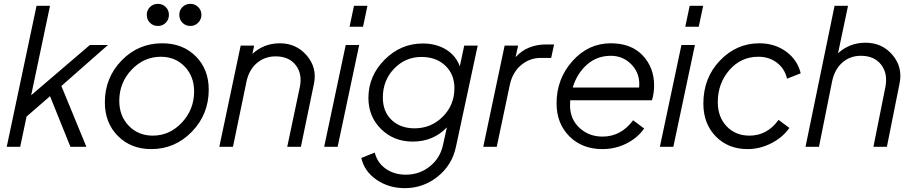

<svg xmlns="http://www.w3.org/2000/svg" viewBox="-20 -763 4746 998"><path d="M541 -529 299 -316 429 0H346L240 -263L118 -157L85 0H15L170 -733H240L142 -268L447 -529Z M801 -628Q776 -628 759.5 -644.5Q743 -661 743 -686Q743 -710 759.5 -726.5Q776 -743 801 -743Q825 -743 841.5 -726.5Q858 -710 858 -686Q858 -661 841.5 -644.5Q825 -628 801 -628ZM970 -628Q945 -628 928.5 -644.5Q912 -661 912 -686Q912 -710 928.5 -726.5Q945 -743 970 -743Q993 -743 1010 -726.5Q1027 -710 1027 -686Q1027 -662 1010 -645Q993 -628 970 -628ZM766 12Q661 12 593 -56Q525 -124 525 -231Q525 -359 612 -448.5Q699 -538 823 -538Q930 -538 997.5 -470.5Q1065 -403 1065 -297Q1065 -169 977.5 -78.5Q890 12 766 12ZM774 -58Q862 -58 925.5 -126Q989 -194 989 -288Q989 -366 940 -417Q891 -468 816 -468Q728 -468 664 -400.5Q600 -333 600 -239Q600 -160 649.5 -109Q699 -58 774 -58Z M1435 -538Q1520 -538 1574.5 -474.5Q1629 -411 1612 -328L1544 0H1473L1538 -308Q1553 -378 1517.5 -424Q1482 -470 1413 -470Q1356 -470 1315 -435Q1274 -400 1261 -338L1191 0H1120L1231 -526H1301L1292 -483Q1352 -538 1435 -538Z M1797 -624 1820 -733H1890L1867 -624ZM1665 0 1777 -529H1847L1735 0Z M2393 -526H2463L2350 0Q2330 95 2255 155Q2180 215 2084 215Q2001 215 1937.5 171.5Q1874 128 1858 58L1928 30Q1941 83 1985 114Q2029 145 2089 145Q2160 145 2213.5 102.5Q2267 60 2282 -7L2303 -101Q2232 -27 2125 -27Q2027 -27 1961 -92Q1895 -157 1895 -254Q1895 -368 1979 -452.5Q2063 -537 2178 -537Q2247 -537 2298.5 -505.5Q2350 -474 2370 -418ZM2135 -96Q2221 -96 2281.5 -156.5Q2342 -217 2342 -305Q2342 -377 2294.5 -422Q2247 -467 2171 -467Q2087 -467 2028.5 -406Q1970 -345 1970 -256Q1970 -183 2015.5 -139.5Q2061 -96 2135 -96Z M2820 -532H2860L2845 -462H2791Q2733 -462 2688.5 -424.5Q2644 -387 2630 -322L2562 0H2492L2603 -526H2673L2660 -466Q2720 -532 2820 -532Z M3369 -242H2944Q2943 -233 2943 -215Q2943 -144 2992 -98.5Q3041 -53 3112 -53Q3208 -53 3271 -138L3328 -95Q3295 -47 3237 -17.5Q3179 12 3111 12Q3006 12 2939.5 -54.5Q2873 -121 2873 -226Q2873 -353 2955.5 -445.5Q3038 -538 3155 -538Q3261 -538 3320.5 -475Q3380 -412 3380 -319Q3380 -279 3369 -242ZM3155 -473Q3083 -473 3031 -427Q2979 -381 2957 -308H3302Q3309 -378 3264.5 -425.5Q3220 -473 3155 -473Z M3542 -624 3565 -733H3635L3612 -624ZM3410 0 3522 -529H3592L3480 0Z M3866 12Q3765 12 3700.5 -54Q3636 -120 3636 -225Q3636 -358 3722 -448Q3808 -538 3927 -538Q4007 -538 4066 -495Q4125 -452 4142 -382L4071 -354Q4059 -406 4018.5 -437Q3978 -468 3922 -468Q3831 -468 3771 -398.5Q3711 -329 3711 -232Q3711 -155 3757 -106.5Q3803 -58 3876 -58Q3968 -58 4027 -140L4083 -98Q4049 -49 3989.5 -18.5Q3930 12 3866 12Z M4479 -541Q4565 -541 4619 -477.5Q4673 -414 4656 -330L4590 0H4520L4582 -310Q4596 -381 4560 -427Q4524 -473 4455 -473Q4398 -473 4358 -437.5Q4318 -402 4305 -339L4237 0H4167L4318 -733H4388L4336 -486Q4396 -541 4479 -541Z"/></svg>

Font: Plus Jakarta Display Light
Style: Italic
Weight: 300
Italic angle: -12°
Designer: Gumpita Rahayu
Foundry: Tokotype Studio
Version: Version 1.000;hotconv 1.0.109;makeotfexe 2.5.65596